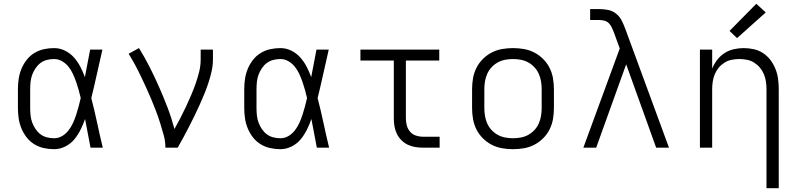

<svg xmlns="http://www.w3.org/2000/svg" viewBox="-20 -783 4240 1018"><path d="M267 8Q239 8 212 2Q185 -4 161.5 -18.5Q138 -33 121 -55Q104 -77 93.5 -102.5Q83 -128 79 -155.5Q75 -183 75 -210V-310Q75 -337 79 -364.5Q83 -392 93.5 -417.5Q104 -443 121 -465Q138 -487 161.5 -501.5Q185 -516 212 -522Q239 -528 267 -528Q297 -528 324.5 -514.5Q352 -501 372 -478.5Q392 -456 406 -429Q420 -402 430 -374Q437 -410 444 -447Q451 -484 458 -520H523Q508 -456 494 -391.5Q480 -327 464 -263Q481 -198 495 -132Q509 -66 525 0H460Q453 -38 445.5 -76Q438 -114 431 -152Q421 -123 407 -95Q393 -67 373.5 -43.5Q354 -20 325.5 -6Q297 8 267 8ZM267 -50Q290 -50 310 -62Q330 -74 344 -92.5Q358 -111 367.5 -132Q377 -153 384 -174.5Q391 -196 397 -218.5Q403 -241 408 -263Q403 -285 397 -306.5Q391 -328 383.5 -349.5Q376 -371 366.5 -391.5Q357 -412 343 -429.5Q329 -447 309 -458.5Q289 -470 267 -470Q247 -470 228 -465Q209 -460 194 -448.5Q179 -437 168 -420.5Q157 -404 150.5 -386Q144 -368 142 -348.5Q140 -329 140 -310V-210Q140 -191 142 -171.5Q144 -152 150.5 -134Q157 -116 168 -99.5Q179 -83 194 -71.5Q209 -60 228 -55Q247 -50 267 -50Z M857 0Q857 -34 848 -66.5Q839 -99 829 -131Q819 -163 807 -194.5Q795 -226 782 -257Q769 -288 755 -318.5Q741 -349 726.5 -379.5Q712 -410 696 -439.5Q680 -469 662 -498L717 -528Q748 -478 774.5 -425.5Q801 -373 824.5 -319.5Q848 -266 869 -211Q890 -156 905 -99Q921 -128 936.5 -157.5Q952 -187 966 -217Q980 -247 993 -277.5Q1006 -308 1017 -339Q1028 -370 1036 -402.5Q1044 -435 1044 -468V-520H1109V-468Q1109 -436 1102 -405Q1095 -374 1085 -343.5Q1075 -313 1063 -284Q1051 -255 1038 -226Q1025 -197 1011 -168.5Q997 -140 982.5 -111.5Q968 -83 953 -55.5Q938 -28 922 0Z M1467 8Q1439 8 1412 2Q1385 -4 1361.5 -18.5Q1338 -33 1321 -55Q1304 -77 1293.5 -102.5Q1283 -128 1279 -155.5Q1275 -183 1275 -210V-310Q1275 -337 1279 -364.5Q1283 -392 1293.5 -417.5Q1304 -443 1321 -465Q1338 -487 1361.5 -501.5Q1385 -516 1412 -522Q1439 -528 1467 -528Q1497 -528 1524.5 -514.5Q1552 -501 1572 -478.5Q1592 -456 1606 -429Q1620 -402 1630 -374Q1637 -410 1644 -447Q1651 -484 1658 -520H1723Q1708 -456 1694 -391.5Q1680 -327 1664 -263Q1681 -198 1695 -132Q1709 -66 1725 0H1660Q1653 -38 1645.5 -76Q1638 -114 1631 -152Q1621 -123 1607 -95Q1593 -67 1573.5 -43.5Q1554 -20 1525.5 -6Q1497 8 1467 8ZM1467 -50Q1490 -50 1510 -62Q1530 -74 1544 -92.5Q1558 -111 1567.5 -132Q1577 -153 1584 -174.5Q1591 -196 1597 -218.5Q1603 -241 1608 -263Q1603 -285 1597 -306.5Q1591 -328 1583.5 -349.5Q1576 -371 1566.5 -391.5Q1557 -412 1543 -429.5Q1529 -447 1509 -458.5Q1489 -470 1467 -470Q1447 -470 1428 -465Q1409 -460 1394 -448.5Q1379 -437 1368 -420.5Q1357 -404 1350.5 -386Q1344 -368 1342 -348.5Q1340 -329 1340 -310V-210Q1340 -191 1342 -171.5Q1344 -152 1350.5 -134Q1357 -116 1368 -99.5Q1379 -83 1394 -71.5Q1409 -60 1428 -55Q1447 -50 1467 -50Z M2222 0Q2202 0 2181 -3.5Q2160 -7 2141.5 -16Q2123 -25 2108 -40Q2093 -55 2084 -74Q2075 -93 2071.5 -113.5Q2068 -134 2068 -155V-462H1891V-520H2309V-462H2132V-155Q2132 -136 2137 -117.5Q2142 -99 2154.5 -84.5Q2167 -70 2185.5 -64Q2204 -58 2222 -58H2311V0Z M2700 8Q2671 8 2642 3Q2613 -2 2587 -15.5Q2561 -29 2540 -50Q2519 -71 2506 -97Q2493 -123 2488 -152Q2483 -181 2483 -210V-310Q2483 -339 2488 -368Q2493 -397 2506 -423Q2519 -449 2540 -470Q2561 -491 2587 -504.5Q2613 -518 2642 -523Q2671 -528 2700 -528Q2729 -528 2758 -523Q2787 -518 2813 -504.5Q2839 -491 2860 -470Q2881 -449 2894 -423Q2907 -397 2912 -368Q2917 -339 2917 -310V-210Q2917 -181 2912 -152Q2907 -123 2894 -97Q2881 -71 2860 -50Q2839 -29 2813 -15.5Q2787 -2 2758 3Q2729 8 2700 8ZM2700 -50Q2721 -50 2742 -54Q2763 -58 2781 -68Q2799 -78 2813.5 -93.5Q2828 -109 2836.5 -128Q2845 -147 2848.5 -168Q2852 -189 2852 -210V-310Q2852 -331 2848.5 -352Q2845 -373 2836.5 -392Q2828 -411 2813.5 -426.5Q2799 -442 2781 -452Q2763 -462 2742 -466Q2721 -470 2700 -470Q2679 -470 2658 -466Q2637 -462 2619 -452Q2601 -442 2586.5 -426.5Q2572 -411 2563.5 -392Q2555 -373 2551.5 -352Q2548 -331 2548 -310V-210Q2548 -189 2551.5 -168Q2555 -147 2563.5 -128Q2572 -109 2586.5 -93.5Q2601 -78 2619 -68Q2637 -58 2658 -54Q2679 -50 2700 -50Z M3073 0 3266 -526 3235 -611Q3230 -624 3224 -637Q3218 -650 3208 -660Q3198 -670 3184 -673.5Q3170 -677 3155 -677H3109V-735H3155Q3179 -735 3203 -730.5Q3227 -726 3246 -711Q3265 -696 3276 -674.5Q3287 -653 3295 -631L3527 0H3459L3300 -442L3141 0Z M4044 215V-310Q4044 -330 4041 -350.5Q4038 -371 4030 -390Q4022 -409 4009 -424.5Q3996 -440 3978.5 -451Q3961 -462 3940.5 -466Q3920 -470 3900 -470Q3880 -470 3859.5 -466Q3839 -462 3821.5 -451Q3804 -440 3791 -424.5Q3778 -409 3770 -390Q3762 -371 3759 -350.5Q3756 -330 3756 -310V0H3691V-520H3756V-419Q3766 -444 3782.5 -465.5Q3799 -487 3821.5 -501.5Q3844 -516 3870.5 -522Q3897 -528 3923 -528Q3950 -528 3977 -522Q4004 -516 4026.5 -501Q4049 -486 4065.5 -464Q4082 -442 4092 -416.5Q4102 -391 4105.5 -364Q4109 -337 4109 -310V215ZM3888 -581 3848 -619 3990 -763 4040 -717Z"/></svg>

Font: Iosevka Aile Custom Light
Style: Regular
Weight: 300
Designer: Belleve Invis
Foundry: Belleve Invis
Version: Version 17.0.2; ttfautohint (v1.8.3)